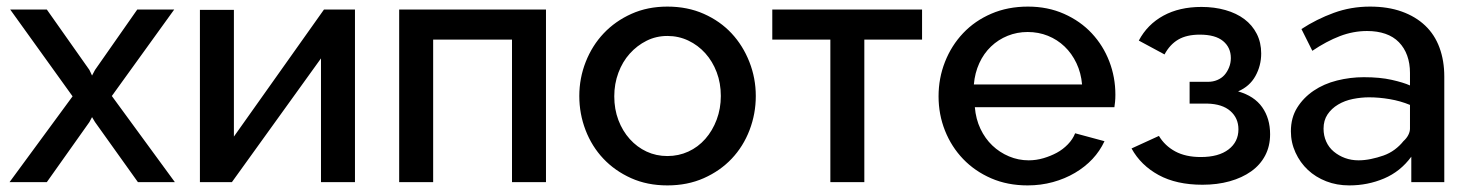

<svg xmlns="http://www.w3.org/2000/svg" viewBox="-20 -552 4466 582"><path d="M122 -523 251 -340 259 -323 268 -340 396 -523H508L319 -261L510 0H398L268 -182L259 -197L251 -182L122 0H9L200 -260L11 -523Z M586 0V-522H689V-138L962 -523H1056V0H953V-375L683 0Z M1190 0V-523H1635V0H1532V-432H1293V0Z M2003 10Q1942 10 1893 -12Q1844 -34 1809 -71Q1774 -108 1755 -157.5Q1736 -207 1736 -261Q1736 -315 1755.5 -364.5Q1775 -414 1810 -451Q1845 -488 1894 -510Q1943 -532 2003 -532Q2064 -532 2113.5 -510Q2163 -488 2197.5 -451Q2232 -414 2251.5 -364.5Q2271 -315 2271 -261Q2271 -207 2252 -157.5Q2233 -108 2198 -71Q2163 -34 2113.5 -12Q2064 10 2003 10ZM1842 -260Q1842 -221 1854.5 -188Q1867 -155 1889 -130.5Q1911 -106 1940 -92.5Q1969 -79 2003 -79Q2037 -79 2066.5 -92.5Q2096 -106 2118 -131Q2140 -156 2152.5 -189.5Q2165 -223 2165 -261Q2165 -300 2152.5 -333Q2140 -366 2118 -390.5Q2096 -415 2066.5 -429Q2037 -443 2003 -443Q1969 -443 1940 -428.5Q1911 -414 1889 -389.5Q1867 -365 1854.5 -331.5Q1842 -298 1842 -260Z M2497 0V-432H2321V-523H2775V-432H2600V0Z M3095 10Q3034 10 2984.5 -11.5Q2935 -33 2899.5 -70Q2864 -107 2844.5 -156Q2825 -205 2825 -260Q2825 -315 2844.5 -364.5Q2864 -414 2899.5 -451.5Q2935 -489 2985 -510.5Q3035 -532 3096 -532Q3156 -532 3205.5 -510Q3255 -488 3289.5 -451Q3324 -414 3342.5 -366Q3361 -318 3361 -265Q3361 -253 3360 -243Q3359 -233 3358 -227H2935Q2938 -191 2952 -161.5Q2966 -132 2988 -111Q3010 -90 3038.5 -78Q3067 -66 3098 -66Q3121 -66 3143 -72.5Q3165 -79 3183.5 -89Q3202 -99 3217 -114.5Q3232 -130 3239 -148L3328 -124Q3314 -94 3291.5 -70Q3269 -46 3238.5 -28Q3208 -10 3171.5 0Q3135 10 3095 10ZM3260 -296Q3257 -331 3243 -360.5Q3229 -390 3207 -411Q3185 -432 3156.5 -443.5Q3128 -455 3095 -455Q3063 -455 3034.5 -443.5Q3006 -432 2984 -411Q2962 -390 2948.5 -360.5Q2935 -331 2932 -296Z M3625 8Q3546 8 3492 -21.5Q3438 -51 3410 -102L3493 -140Q3511 -110 3542.5 -93Q3574 -76 3620 -76Q3674 -76 3704 -99Q3734 -122 3734 -160Q3734 -194 3709.5 -215.5Q3685 -237 3639 -238H3586V-304H3642Q3657 -304 3670 -309.5Q3683 -315 3691.5 -324.5Q3700 -334 3705.5 -347.5Q3711 -361 3711 -376Q3711 -408 3687.5 -427.5Q3664 -447 3617 -447Q3577 -447 3551.5 -432Q3526 -417 3510 -387L3432 -429Q3458 -478 3506.5 -504.5Q3555 -531 3622 -531Q3661 -531 3694.5 -521.5Q3728 -512 3752 -494Q3776 -476 3789.5 -449.5Q3803 -423 3803 -390Q3803 -353 3785.5 -321.5Q3768 -290 3733 -275Q3782 -261 3806 -227Q3830 -193 3830 -145Q3830 -109 3815 -80.5Q3800 -52 3772.5 -32.5Q3745 -13 3707.5 -2.5Q3670 8 3625 8Z M4258 0V-77Q4225 -32 4175.5 -11Q4126 10 4070 10Q4032 10 4000 -2.5Q3968 -15 3944.5 -37Q3921 -59 3907 -89.5Q3893 -120 3893 -154Q3893 -195 3912 -225.5Q3931 -256 3962 -277Q3993 -298 4033 -308Q4073 -318 4114 -318Q4163 -318 4198.5 -310Q4234 -302 4254 -293V-331Q4254 -360 4245.5 -383.5Q4237 -407 4220.5 -424Q4204 -441 4179.5 -449.5Q4155 -458 4124 -458Q4082 -458 4041.5 -442.5Q4001 -427 3958 -398L3925 -464Q3971 -494 4023 -513Q4075 -532 4133 -532Q4187 -532 4229 -517Q4271 -502 4300 -474.5Q4329 -447 4343.5 -407.5Q4358 -368 4358 -320V0ZM4234 -124Q4244 -133 4249 -143Q4254 -153 4254 -162V-234Q4225 -246 4192.5 -251.5Q4160 -257 4130 -257Q4106 -257 4081 -252Q4056 -247 4036 -235Q4016 -223 4004 -205Q3992 -187 3992 -162Q3992 -141 4000 -123Q4008 -105 4023 -92.5Q4038 -80 4057 -73Q4076 -66 4098 -66Q4116 -66 4135.5 -70Q4155 -74 4173.5 -80.5Q4192 -87 4207.5 -98.5Q4223 -110 4234 -124Z"/></svg>

Font: Rising Sun Medium
Style: Regular
Weight: 500
Designer: Matt McInerney, Pablo Impallari, Rodrigo Fuenzalida (Raleway font), Stephen Hutchings (Greek), Cristiano Sobral (main ch
Foundry: The Rising Sun Project Authors
Version: Version 4.327; ttfautohint (v1.8.4.7-5d5b-dirty)